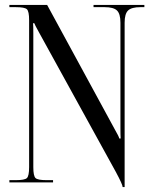

<svg xmlns="http://www.w3.org/2000/svg" viewBox="-20 -739 622 778"><path d="M18 0V-9H44Q80 -9 89 -17.5Q98 -26 98 -62V-657Q98 -693 89 -701.5Q80 -710 44 -710H18V-719H171L445 -215Q463 -184 463 -178H469Q468 -189 468 -220V-647Q468 -683 454 -696.5Q440 -710 404 -710H359V-719H565V-710H549Q513 -710 499 -696.5Q485 -683 485 -647V19H477Q477 9 449 -43L139 -606Q119 -642 119 -645H114Q115 -634 115 -602V-62Q115 -26 124 -17.5Q133 -9 169 -9H195V0Z"/></svg>

Font: FoglihtenNo06
Style: Regular
Weight: 500
Designer: gluk (gluksza@wp.pl)
Foundry: gluk (gluksza@wp.pl)
Version: Version 0.76